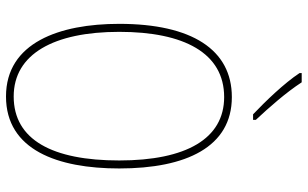

<svg xmlns="http://www.w3.org/2000/svg" viewBox="-208 -834 1001 624"><g transform="rotate(90 292.0 -521.5)"><path d="M247 -1002H217V-995C250 -945 309 -884 351 -844H369V-853C328 -897 281 -950 247 -1002ZM527 -409C527 -627 457 -775 295 -775C141 -775 57 -645 57 -409C57 -215 118 -41 293 -41C467 -41 527 -209 527 -409ZM83 -409C83 -620 152 -750 295 -750C430 -750 501 -627 501 -409C501 -192 434 -66 293 -66C155 -66 83 -197 83 -409Z"/></g></svg>

Font: Noto Sans Tamil UI Condensed Thin
Style: Regular
Weight: 100
Width: 3
Designer: Jelle Bosma - Monotype Design Team
Foundry: Monotype Imaging Inc.
Version: Version 2.004